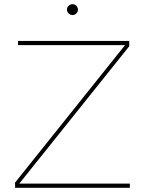

<svg xmlns="http://www.w3.org/2000/svg" viewBox="-20 -894 690 914"><path d="M71.8 -20H598.1V0H51.8V-24.9L575.2 -679.2H65.9V-699.2H595.2V-673.8ZM351.1 -848.1Q351.1 -838.4 343.5 -830.3Q335.9 -822.3 324.7 -822.3Q314.9 -822.3 306.9 -830.1Q298.8 -837.9 298.8 -848.1Q298.8 -859.4 306.9 -866.7Q314.9 -874 324.7 -874Q335.9 -874 343.5 -866.5Q351.1 -858.9 351.1 -848.1Z"/></svg>

Font: Montserrat
Style: Thin
Weight: 250
Designer: Julieta Ulanovsky
Foundry: Julieta Ulanovsky
Version: Version 1.000;PS 002.000;hotconv 1.0.70;makeotf.lib2.5.58329